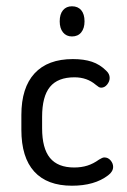

<svg xmlns="http://www.w3.org/2000/svg" viewBox="-20 -581 403 611"><path d="M48 -215V-168Q48 -80 89 -35Q130 10 209 10Q281 10 324 -23Q340 -35 340 -50Q340 -61 332 -70.5Q324 -80 312 -80Q306 -80 295 -73Q277 -60 258 -54Q239 -48 216 -48Q164 -48 139 -78.5Q114 -109 114 -173V-209Q114 -274 139 -304.5Q164 -335 217 -335Q257 -335 285 -311Q291 -306 294.5 -304Q298 -302 302 -302Q313 -302 321 -312Q329 -322 329 -333Q329 -346 318 -356Q298 -376 272.5 -384.5Q247 -393 212 -393Q132 -393 90 -347.5Q48 -302 48 -215ZM209 -561Q191 -561 180.5 -548.5Q170 -536 170 -513Q170 -491 180.5 -478Q191 -465 209 -465Q228 -465 238.5 -478Q249 -491 249 -513Q249 -536 238.5 -548.5Q228 -561 209 -561Z"/></svg>

Font: Beiruti
Style: Regular
Weight: 400
Version: Version 1.00